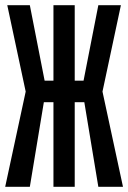

<svg xmlns="http://www.w3.org/2000/svg" viewBox="-20 -720 494 740"><path d="M454 0 375 -367 446 -700H359L302 -409H268V-700H186V-409H152L95 -700H8L79 -367L0 0H95L149 -326H186V0H268V-326H305L359 0Z"/></svg>

Font: Queering
Style: Regular
Weight: 400
Designer: Adam Naccarato
Foundry: adamnac
Version: Version 2.000;hotconv 1.0.109;makeotfexe 2.5.65596